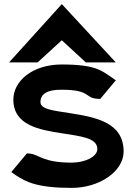

<svg xmlns="http://www.w3.org/2000/svg" viewBox="-20 -904 630 935"><path d="M163 -600 281 -708 398 -600H544L281 -884L24 -600ZM455 -423 468 -422 544 -513 521 -529C477 -558 448 -590 281 -590C136 -590 45 -508 45 -419C45 -294 171 -272 281 -255C377 -240 454 -232 454 -178C454 -141 394 -112 329 -112C187 -112 170 -152 125 -156L111 -157L35 -66L58 -50C107 -18 162 11 329 11C465 11 582 -70 582 -166C582 -307 449 -333 320 -353C240 -366 177 -371 177 -407C177 -446 210 -468 280 -467C424 -467 392 -426 455 -423Z"/></svg>

Font: Charger
Style: Hemi
Weight: 900
Designer: Jasper
Foundry: Cannot Into Space Fonts
Version: Version 0.99